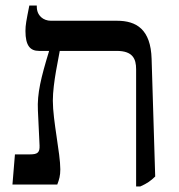

<svg xmlns="http://www.w3.org/2000/svg" viewBox="-20 -667 646 694"><path d="M541 -29 528 -454C525 -561 473 -592 403 -592H164C137 -592 113 -610 113 -643V-647H86C75 -591 72 -577 72 -555C72 -502 89 -483 121 -483H157V-481C128 -386 114 -329 117 -268L123 -141C124 -116 116 -109 89 -109H34L25 0H187C194 -18 198 -32 198 -55C198 -113 171 -231 171 -303C171 -368 193 -462 196 -483H402C460 -483 472 -454 472 -417V7H487C510 -3 526 -14 541 -29Z"/></svg>

Font: Noto Serif Hebrew
Style: Regular
Weight: 400
Designer: Monotype Design Team
Foundry: Monotype Imaging Inc.
Version: Version 1.901